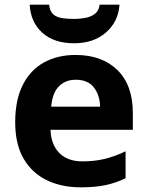

<svg xmlns="http://www.w3.org/2000/svg" viewBox="-20 -791 631 821"><path d="M303 -556Q416 -556 482 -491.5Q548 -427 548 -308V-236H196Q198 -173 233.5 -137Q269 -101 332 -101Q384 -101 427.5 -111.5Q471 -122 517 -144V-29Q476 -9 432 0.5Q388 10 325 10Q243 10 180 -20.5Q117 -51 81 -112.5Q45 -174 45 -269Q45 -364 77.5 -428Q110 -492 168 -524Q226 -556 303 -556ZM304 -450Q260 -450 232 -422Q204 -394 199 -335H408Q407 -384 381.5 -417Q356 -450 304 -450ZM491 -771Q486 -698 433 -652Q380 -606 297 -606Q211 -606 161 -651Q111 -696 107 -771H190Q193 -743 207.5 -730Q222 -717 245.5 -713.5Q269 -710 298 -710Q321 -710 345 -714.5Q369 -719 386 -732Q403 -745 406 -771Z"/></svg>

Font: Noto Sans
Style: Bold
Weight: 700
Designer: Monotype Design Team
Foundry: Monotype Imaging Inc.
Version: Version 2.000;GOOG;noto-source:20170915:90ef993387c0; ttfaut